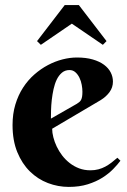

<svg xmlns="http://www.w3.org/2000/svg" viewBox="-20 -735 503 762"><path d="M187 -224.1Q187 -208.5 191.7 -190.2Q196.3 -171.9 205.1 -153.3Q213.9 -134.8 226.8 -117.9Q239.7 -101.1 256.6 -87.9Q273.4 -74.7 293.9 -66.9Q314.5 -59.1 338.9 -59.1Q356 -59.1 370.6 -63Q385.3 -66.9 397.9 -73.7Q410.6 -80.6 422.4 -89.6Q434.1 -98.6 445.8 -108.9L458 -97.2Q446.8 -82 429.2 -64Q411.6 -45.9 386.7 -30Q361.8 -14.2 328.6 -3.7Q295.4 6.8 252.9 6.8Q210.4 6.8 170.2 -8.5Q129.9 -23.9 98.6 -54.7Q67.4 -85.4 48.6 -131.3Q29.8 -177.2 29.8 -238.8Q29.8 -283.2 41 -320.3Q52.2 -357.4 71.5 -387.2Q90.8 -417 116.5 -439.5Q142.1 -461.9 170.4 -476.8Q198.7 -491.7 228.3 -499.3Q257.8 -506.8 285.2 -506.8Q321.3 -506.8 348.1 -499Q375 -491.2 392.8 -478Q410.6 -464.8 419.4 -447.5Q428.2 -430.2 428.2 -411.1Q428.2 -388.2 415 -369.9Q401.9 -351.6 379.9 -337.9ZM285.2 -323.2Q291.5 -327.1 295.7 -330.8Q299.8 -334.5 302.2 -339.6Q304.7 -344.7 305.9 -352.3Q307.1 -359.9 307.1 -371.1Q307.1 -383.3 304.4 -398.2Q301.8 -413.1 295.4 -426.3Q289.1 -439.5 279.3 -448.2Q269.5 -457 255.9 -457Q238.3 -457 225.8 -446.5Q213.4 -436 205.3 -419.4Q197.3 -402.8 192.6 -381.6Q188 -360.4 185.5 -338.9Q183.1 -317.4 182.6 -297.6Q182.1 -277.8 182.1 -264.2ZM293 -714.8 402.8 -571.8 388.2 -557.1 265.1 -641.1 142.1 -557.1 127 -571.8 236.8 -714.8Z"/></svg>

Font: Berkshire Swash
Style: Regular
Weight: 700
Designer: Astigmatic (AOETI)
Foundry: Astigmatic (AOETI)
Version: Version 1.000